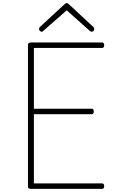

<svg xmlns="http://www.w3.org/2000/svg" viewBox="-20 -1209 740 1229"><path d="M178 0Q168 0 163.5 -3.5Q159 -7 159 -15V-922Q159 -930 164 -933.5Q169 -937 179 -937H634Q639 -937 643 -933Q647 -929 647 -920Q647 -910 643 -906Q639 -902 634 -902H197V-513H569Q574 -513 577 -509Q580 -505 580 -496Q580 -486 577 -482Q574 -478 569 -478H197V-35H634Q639 -35 643 -31Q647 -27 647 -18Q647 -8 643 -4Q639 0 634 0ZM246 -1006Q240 -1006 235 -1011.5Q230 -1017 230 -1024Q230 -1027 231.5 -1030Q233 -1033 235 -1036L391 -1180Q396 -1185 399.5 -1187Q403 -1189 407 -1189Q411 -1189 414.5 -1187Q418 -1185 423 -1180L579 -1035Q581 -1033 582 -1030Q583 -1027 583 -1024Q583 -1016 578.5 -1011Q574 -1006 567 -1006Q563 -1006 560 -1007.5Q557 -1009 554 -1012L407 -1143L259 -1013Q256 -1009 253.5 -1007.5Q251 -1006 246 -1006Z"/></svg>

Font: Playwrite US Modern Thin
Style: Regular
Weight: 250
Designer: Veronika Burian, José Scaglione
Foundry: TypeTogether
Version: Version 1.003